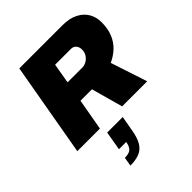

<svg xmlns="http://www.w3.org/2000/svg" viewBox="-274 -842 1327 1327"><g transform="rotate(-45 389.0 -179.0)"><path d="M28 0 149 -688H570Q640 -688 686 -664Q732 -640 754.5 -600.5Q777 -561 777 -512Q777 -448 757.5 -401Q738 -354 703.5 -321.5Q669 -289 623 -268L711 0H466L402 -231H290L249 0ZM317 -384H462Q482 -384 502 -395.5Q522 -407 535 -427Q548 -447 548 -473Q548 -499 534 -515Q520 -531 497 -531H342ZM217 330 228 265Q268 265 286.5 249.5Q305 234 312 194H241L265 55H417L397 167Q387 227 366 263Q345 299 309 314.5Q273 330 217 330Z"/></g></svg>

Font: Archivo SemiBold Black
Style: Italic
Weight: 900
Italic angle: -10°
Version: Version 2.001